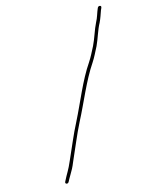

<svg xmlns="http://www.w3.org/2000/svg" viewBox="-138 -756 759 913"><g transform="rotate(-20 241.5 -299.5)"><path d="M51.8 66C58.3 55.2 62.4 50.7 71.3 37.5C88.6 11.9 87.5 16.8 106.6 -20C138.9 -77.2 164.9 -130.2 198.5 -184C249.4 -263.8 295.2 -356.9 352.8 -428C369.5 -449 382.4 -471.9 397.3 -495C415.8 -526.7 430 -566.3 449.4 -595C460 -612.9 467.3 -630.3 475.8 -649C480.1 -656.5 487.5 -666.5 478.1 -669.5C472.8 -671.2 468.5 -669.3 465.3 -664C454 -644 447.4 -621.9 434 -602C415.5 -572.6 401.4 -533.5 381.7 -501C366.8 -477.8 354.2 -456.1 337.4 -435C279.1 -363.8 234 -270.4 183.9 -190C149.9 -136.7 123.2 -83 91 -26C69.4 14.7 57.7 25.5 37.4 59C29.6 69.7 45.3 76.7 51.8 66Z"/></g></svg>

Font: HoneyBee
Style: BLnIt
Weight: 100
Foundry: Cannot Into Space Fonts
Version: Version 0.89